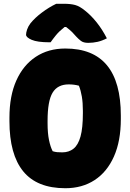

<svg xmlns="http://www.w3.org/2000/svg" viewBox="-20 -977 690 1017"><path d="M326 -720Q620 -720 620 -365V-346Q620 -230 583.5 -148Q547 -66 481 -23Q415 20 326 20Q176 20 103 -69.5Q30 -159 30 -335V-354Q30 -469 66.5 -550.5Q103 -632 169.5 -676Q236 -720 326 -720ZM232 -324Q232 -272 239.5 -235.5Q247 -199 259 -176Q272 -172 283 -171Q294 -170 310 -170Q345 -170 369.5 -189.5Q394 -209 406.5 -254Q419 -299 419 -377V-390Q419 -433 413.5 -465.5Q408 -498 398 -523Q373 -530 344 -530Q285 -530 258.5 -486Q232 -442 232 -337ZM278 -957H319Q354 -957 378 -950.5Q402 -944 430 -921Q462 -896 492 -858.5Q522 -821 546 -774Q521 -761 497 -755.5Q473 -750 447 -750Q422 -750 408.5 -760.5Q395 -771 384 -783Q374 -795 362 -807Q350 -819 330 -834H322Q293 -811 276 -790Q259 -769 248 -753H242Q178 -753 148 -766Q118 -779 118 -793Q118 -804 123.5 -820.5Q129 -837 141 -853Q164 -882 202 -910.5Q240 -939 278 -957Z"/></svg>

Font: Recursive Sn Csl St Blk
Style: Regular
Weight: 900
Version: Version 1.079;hotconv 1.0.112;makeotfexe 2.5.65598; ttfautoh